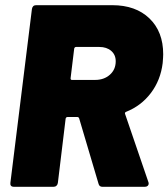

<svg xmlns="http://www.w3.org/2000/svg" viewBox="-20 -720 649 740"><path d="M360 -11 285 -264Q283 -269 278 -269H240Q235 -269 233 -263L203 -15Q202 -8 197.5 -4Q193 0 186 0H33Q26 0 22.5 -4Q19 -8 20 -15L103 -685Q104 -692 108 -696Q112 -700 119 -700H413Q503 -700 556 -649Q609 -598 609 -511Q609 -501 607 -477Q599 -411 561.5 -361.5Q524 -312 466 -289Q463 -288 462 -285.5Q461 -283 462 -281L552 -18Q553 -16 553 -12Q553 -7 549 -3.5Q545 0 538 0H375Q363 0 360 -11ZM266 -533 252 -418Q252 -412 257 -412H347Q381 -412 403.5 -432Q426 -452 426 -484Q426 -509 408.5 -524Q391 -539 363 -539H273Q268 -539 266 -533Z"/></svg>

Font: Barlow Black
Style: Italic
Weight: 900
Italic angle: -7°
Designer: Jeremy Tribby
Foundry: Tribby Type
Version: Version 1.408